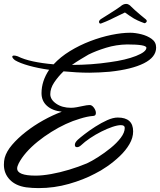

<svg xmlns="http://www.w3.org/2000/svg" viewBox="-37 -866 821 985"><path d="M161 99Q145 99 129 98Q113 97 97 95Q43 87 13 55.5Q-17 24 -17 -21Q-17 -40 -13 -56Q-4 -89 25 -123Q54 -157 95.5 -189.5Q137 -222 184.5 -248.5Q232 -275 280 -293Q232 -298 204 -323Q176 -348 176 -388Q176 -450 215 -508Q158 -516 111.5 -529Q65 -542 40 -557Q26 -568 26 -575Q26 -581 35 -581Q43 -581 54 -577Q86 -561 133 -551Q180 -541 238 -536Q273 -574 322 -604Q371 -634 426 -655Q481 -676 534.5 -687Q588 -698 631 -698Q656 -698 687 -690.5Q718 -683 741 -666.5Q764 -650 764 -622Q764 -573 701.5 -541.5Q639 -510 526 -498Q501 -496 474 -494.5Q447 -493 421 -493Q388 -493 354.5 -495Q321 -497 289 -500Q261 -473 241 -443Q221 -413 221 -383Q221 -355 251.5 -334Q282 -313 327 -313Q341 -313 357 -316Q373 -319 387 -322Q410 -327 420 -327Q433 -329 444 -314.5Q455 -300 455 -286Q455 -271 439 -271Q425 -270 408.5 -266.5Q392 -263 373 -257Q301 -236 226 -189Q207 -177 190 -165Q173 -153 157 -140Q88 -84 59 -28Q51 -12 51 -2Q51 35 146 35Q180 35 225 27Q270 19 318 4.5Q366 -10 409 -28Q433 -39 466 -60Q499 -81 530.5 -106.5Q562 -132 582.5 -159Q603 -186 603 -210Q603 -224 583 -224Q566 -224 539.5 -215Q513 -206 483 -191Q453 -176 425.5 -157.5Q398 -139 378 -120Q368 -111 358 -111Q347 -111 347 -123Q347 -135 362 -149Q374 -160 398 -178.5Q422 -197 452.5 -216.5Q483 -236 513 -249.5Q543 -263 567 -263Q646 -263 646 -192Q646 -159 627 -126.5Q608 -94 577.5 -65Q547 -36 513 -12.5Q479 11 450 25Q392 56 316.5 77.5Q241 99 161 99ZM417 -586Q400 -576 377.5 -562.5Q355 -549 332 -533Q433 -533 526 -547Q608 -558 661 -579Q714 -600 714 -621Q714 -638 615 -638Q559 -637 507 -621Q455 -605 417 -586ZM479 -745Q471 -745 471 -755Q471 -760 479 -767Q493 -776 514 -789Q535 -802 554 -814.5Q573 -827 581 -833Q595 -846 611 -846Q617 -846 624 -842Q631 -838 635 -833Q641 -827 654.5 -814.5Q668 -802 684 -789Q700 -776 712 -766Q716 -762 716 -758Q716 -754 712 -750.5Q708 -747 704 -747Q699 -749 684.5 -754.5Q670 -760 650 -771Q638 -778 627.5 -785.5Q617 -793 604 -802Q591 -795 575 -788Q559 -781 548 -775Q529 -765 507.5 -756Q486 -747 480 -745Z"/></svg>

Font: Birthstone Bounce Medium
Style: Regular
Weight: 500
Designer: Robert E. Leuschke
Foundry: Rob Leuschke
Version: Version 1.010; ttfautohint (v1.8.3)